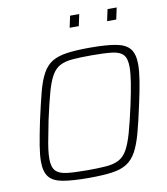

<svg xmlns="http://www.w3.org/2000/svg" viewBox="-95 -968 919 1055"><g transform="rotate(-10 364.0 -440.0)"><path d="M316 8Q225 8 171 -1.5Q117 -11 94 -40Q71 -69 71 -126Q71 -163 80 -217.5Q89 -272 104 -344Q125 -439 141.5 -502.5Q158 -566 180 -605Q202 -644 234.5 -663Q267 -682 317.5 -689Q368 -696 444 -696Q536 -696 589.5 -686Q643 -676 666.5 -647Q690 -618 690 -560Q690 -522 681.5 -469Q673 -416 657 -344Q637 -250 620 -187.5Q603 -125 581.5 -86Q560 -47 527.5 -26.5Q495 -6 443.5 1Q392 8 316 8ZM315 -35Q377 -35 419.5 -38.5Q462 -42 490 -56.5Q518 -71 537 -104Q556 -137 572.5 -195Q589 -253 609 -344Q625 -417 633 -468.5Q641 -520 641 -554Q641 -602 622 -622.5Q603 -643 560 -648Q517 -653 446 -653Q383 -653 340.5 -649.5Q298 -646 270 -631.5Q242 -617 223 -584Q204 -551 188 -493Q172 -435 152 -344Q143 -295 135 -256Q127 -217 123 -187Q119 -157 119 -133Q119 -86 138.5 -65.5Q158 -45 201 -40Q244 -35 315 -35ZM563 -823 577 -888H628L614 -823ZM354 -823 368 -888H419L405 -823Z"/></g></svg>

Font: Saira Thin ExtraLight
Style: Italic
Weight: 250
Italic angle: -12°
Version: Version 1.101